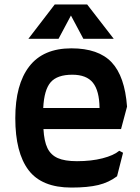

<svg xmlns="http://www.w3.org/2000/svg" viewBox="-20 -834 632 866"><path d="M49 -301Q49 -453 112 -534.5Q175 -616 302 -616Q424 -616 483.5 -553Q543 -490 553 -353L526 -252H176Q179 -197 194 -166Q209 -135 240.5 -121Q272 -107 327 -107Q392 -107 442.5 -120Q493 -133 518 -154L535 -145L508 -39Q471 -11 423.5 0.5Q376 12 302 12Q168 12 108.5 -67Q49 -146 49 -301ZM429 -347Q428 -425 399 -461Q370 -497 306 -497Q238 -497 208.5 -463Q179 -429 175 -347ZM356 -659 300 -764 244 -659H108L227 -814H373L493 -659Z"/></svg>

Font: Farro Medium
Style: Regular
Weight: 500
Designer: Aceler Chua
Foundry: Grayscale Limited
Version: Version 1.101